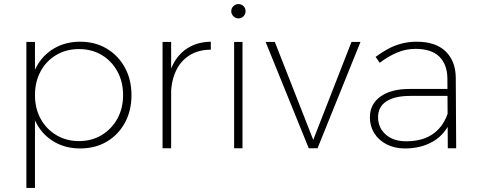

<svg xmlns="http://www.w3.org/2000/svg" viewBox="-20 -725 2338 939"><path d="M372 -521Q445 -521 501.5 -487.5Q558 -454 590.5 -395Q623 -336 623 -259Q623 -184 591 -125Q559 -66 502.5 -32.5Q446 1 372 1Q300 1 244 -32Q188 -65 157 -124Q126 -183 126 -259Q126 -337 157 -396Q188 -455 244 -488Q300 -521 372 -521ZM366 -485Q304 -485 255 -456Q206 -427 178.5 -376Q151 -325 151 -260Q151 -195 178.5 -144.5Q206 -94 255 -64.5Q304 -35 366 -35Q429 -35 477.5 -64.5Q526 -94 554 -144.5Q582 -195 582 -260Q582 -325 554 -376Q526 -427 477.5 -456Q429 -485 366 -485ZM109 -520H151V194H109Z M1011 -482Q950 -482 906 -454Q862 -426 839 -375Q816 -324 816 -254L794 -255Q794 -338 820 -397Q846 -456 895 -488Q944 -520 1011 -521ZM775 -520H817V0H775Z M1125 -520H1166V0H1125ZM1146 -705Q1161 -705 1171 -695Q1181 -685 1181 -670Q1181 -656 1171 -645.5Q1161 -635 1146 -635Q1132 -635 1121.5 -645.5Q1111 -656 1111 -670Q1111 -685 1121.5 -695Q1132 -705 1146 -705Z M1279 -520H1324L1512 -41L1699 -520H1743L1533 0H1490Z M1987 -256Q1911 -256 1870 -229.5Q1829 -203 1829 -152Q1829 -100 1866.5 -67Q1904 -34 1967 -34Q2017 -34 2056.5 -48.5Q2096 -63 2125 -93.5Q2154 -124 2170 -171L2189 -143Q2158 -68 2098.5 -33.5Q2039 1 1961 1Q1910 1 1871 -19Q1832 -39 1810.5 -73.5Q1789 -108 1789 -151Q1789 -216 1841 -253Q1893 -290 1983 -290H2180V-256ZM2168 -343Q2167 -410 2128.5 -448Q2090 -486 2012 -486Q1964 -486 1921 -467.5Q1878 -449 1837 -418L1817 -447Q1848 -470 1879 -486.5Q1910 -503 1944.5 -512Q1979 -521 2018 -521Q2110 -521 2159 -474Q2208 -427 2209 -346L2211 0H2170Z"/></svg>

Font: Alexandria ExtraLight
Style: Regular
Weight: 250
Designer: Mohamed Gaber
Foundry: Kief Type Foundry
Version: Version 5.100